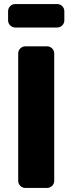

<svg xmlns="http://www.w3.org/2000/svg" viewBox="-20 -929 358 949"><path d="M298 -828V-874C298 -893 282 -909 263 -909H55C36 -909 20 -893 20 -874V-828C20 -809 36 -793 55 -793H263C282 -793 298 -809 298 -828ZM248 -35V-665C248 -684 232 -700 213 -700H105C86 -700 70 -684 70 -665V-35C70 -16 86 0 105 0H213C232 0 248 -16 248 -35Z"/></svg>

Font: Trueno
Style: RoundBd
Weight: 700
Designer: Julieta Ulanovsky, Jasper
Foundry: Julieta Ulanovsky, Cannot Into Space Fonts
Version: Version 3.001